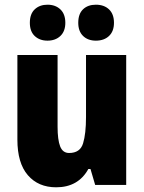

<svg xmlns="http://www.w3.org/2000/svg" viewBox="-20 -787 611 817"><path d="M517 -553V0H385L365 -68H356Q313 10 219 10Q143 10 98.5 -41.5Q54 -93 54 -193V-553H225V-248Q225 -192 236 -164Q247 -136 274 -136Q321 -136 333.5 -177Q346 -218 346 -289V-553ZM107 -690Q107 -728 128 -747.5Q149 -767 182 -767Q216 -767 237 -747Q258 -727 258 -690Q258 -654 237 -634Q216 -614 182 -614Q149 -614 128 -633.5Q107 -653 107 -690ZM313 -690Q313 -728 333.5 -747.5Q354 -767 388 -767Q423 -767 444 -747Q465 -727 465 -690Q465 -654 444 -634Q423 -614 388 -614Q354 -614 333.5 -634Q313 -654 313 -690Z"/></svg>

Font: Noto Sans Gujarati UI Condensed Black
Style: Regular
Weight: 900
Width: 3
Designer: Jelle Bosma - Monotype Design Team, Universal Thirst
Foundry: Monotype Imaging Inc.
Version: Version 2.106; ttfautohint (v1.8.4.7-5d5b)